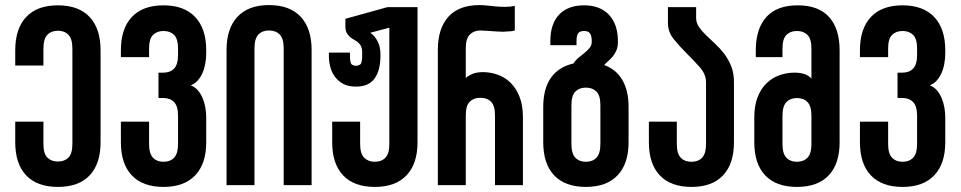

<svg xmlns="http://www.w3.org/2000/svg" viewBox="-20 -729 3782 756"><path d="M208 -708Q290 -708 333 -662Q376 -616 376 -531V-169Q376 -84 333 -38.5Q290 7 208 7Q126 7 83 -38.5Q40 -84 40 -169V-250H151V-162Q151 -124 166.5 -108.5Q182 -93 208 -93Q234 -93 249.5 -108.5Q265 -124 265 -162V-538Q265 -576 249.5 -592Q234 -608 208 -608Q182 -608 166.5 -592Q151 -576 151 -538V-471H40V-531Q40 -616 83 -662Q126 -708 208 -708Z M792 -520Q792 -500 788.5 -479.5Q785 -459 777.5 -442Q770 -425 758.5 -412Q747 -399 731 -393Q747 -387 758.5 -374Q770 -361 777.5 -343.5Q785 -326 788.5 -306Q792 -286 792 -266V-169Q792 -84 748.5 -38.5Q705 7 624 7Q542 7 499 -38.5Q456 -84 456 -169V-250H567V-162Q567 -124 582.5 -108Q598 -92 624 -92Q650 -92 665.5 -108Q681 -124 681 -162V-273Q681 -311 665.5 -327Q650 -343 624 -343H604V-443H624Q650 -443 665.5 -459Q681 -475 681 -513V-538Q681 -576 665.5 -591.5Q650 -607 624 -607Q598 -607 582.5 -591.5Q567 -576 567 -538V-504H456V-531Q456 -616 499 -662Q542 -708 624 -708Q705 -708 748.5 -662Q792 -616 792 -531Z M872 0V-532Q872 -617 915 -663Q958 -709 1039 -709Q1121 -709 1164 -663Q1207 -617 1207 -532V0H1097V-539Q1097 -577 1081.5 -593Q1066 -609 1039 -609Q1013 -609 997.5 -593Q982 -577 982 -539V0Z M1624 -701V-169Q1624 -84 1580.5 -38.5Q1537 7 1456 7Q1374 7 1331 -38.5Q1288 -84 1288 -169V-250H1398V-162Q1398 -124 1414 -108Q1430 -92 1456 -92Q1482 -92 1497.5 -108Q1513 -124 1513 -162V-620L1438 -600Q1455 -589 1466.5 -567Q1478 -545 1478 -516V-509Q1478 -452 1455 -420Q1432 -388 1382 -388Q1352 -388 1332 -398.5Q1312 -409 1299 -426.5Q1286 -444 1280.5 -465.5Q1275 -487 1275 -509V-522H1358V-509Q1358 -480 1365.5 -475Q1373 -470 1382 -470Q1390 -470 1398 -475Q1406 -480 1406 -509V-527Q1406 -534 1402.5 -544.5Q1399 -555 1385 -566Q1379 -570 1371 -574.5Q1363 -579 1356 -585.5Q1349 -592 1344.5 -601Q1340 -610 1340 -625V-655L1506 -701Z M1704 0V-532Q1704 -617 1745.5 -663Q1787 -709 1868 -709Q1883 -709 1899.5 -707Q1916 -705 1934 -703.5Q1952 -702 1971 -702Q1989 -702 2007 -706V-609Q1994 -605 1975 -605Q1969 -604 1962 -604Q1950 -604 1937 -605Q1917 -606 1899 -607.5Q1881 -609 1871 -609Q1846 -609 1830 -593Q1814 -577 1814 -539V-422Q1825 -432 1841.5 -438.5Q1858 -445 1881 -445Q1911 -445 1939.5 -435Q1968 -425 1990 -403.5Q2012 -382 2025.5 -348.5Q2039 -315 2039 -268V0H1929V-275Q1929 -313 1913.5 -328.5Q1898 -344 1871 -344Q1845 -344 1829.5 -328.5Q1814 -313 1814 -275V0Z M2344 -315Q2344 -353 2328.5 -368.5Q2313 -384 2287 -384Q2261 -384 2245.5 -368.5Q2230 -353 2230 -315V-162Q2230 -124 2245.5 -108Q2261 -92 2287 -92Q2313 -92 2328.5 -108Q2344 -124 2344 -162ZM2359 -473Q2406 -456 2430.5 -414Q2455 -372 2455 -308V-169Q2455 -84 2411.5 -38.5Q2368 7 2287 7Q2205 7 2162 -38.5Q2119 -84 2119 -169V-308Q2119 -380 2149.5 -423Q2180 -466 2238 -479Q2246 -492 2258.5 -502Q2271 -512 2282.5 -521.5Q2294 -531 2302 -541Q2310 -551 2310 -565V-567Q2310 -587 2303.5 -597Q2297 -607 2280 -607Q2263 -607 2256.5 -598Q2250 -589 2250 -567V-551H2147V-567Q2147 -635 2181.5 -671.5Q2216 -708 2280 -708Q2343 -708 2378 -670.5Q2413 -633 2413 -567V-564Q2413 -544 2407 -530.5Q2401 -517 2393 -507Q2385 -497 2375.5 -489Q2366 -481 2359 -473Z M2721 -658Q2721 -639 2732 -623Q2743 -607 2759.5 -591Q2776 -575 2795.5 -557Q2815 -539 2831.5 -517.5Q2848 -496 2859 -468.5Q2870 -441 2870 -405V-169Q2870 -84 2827 -38.5Q2784 7 2703 7Q2621 7 2578 -38.5Q2535 -84 2535 -169V-250H2645V-162Q2645 -124 2660.5 -108Q2676 -92 2703 -92Q2729 -92 2744.5 -108Q2760 -124 2760 -162V-405Q2760 -436 2736.5 -463Q2713 -490 2685 -517.5Q2657 -545 2633.5 -574Q2610 -603 2610 -638V-701H2721Z M3175 -273Q3175 -311 3159.5 -327Q3144 -343 3118 -343Q3092 -343 3076.5 -327Q3061 -311 3061 -273V-162Q3061 -124 3076.5 -108Q3092 -92 3118 -92Q3144 -92 3159.5 -108Q3175 -124 3175 -162ZM3121 -708Q3203 -708 3244.5 -662Q3286 -616 3286 -531V-169Q3286 -84 3243 -38.5Q3200 7 3118 7Q3036 7 2993 -38.5Q2950 -84 2950 -169V-266Q2950 -314 2963.5 -347.5Q2977 -381 2999 -402Q3021 -423 3049.5 -433Q3078 -443 3108 -443Q3154 -443 3175 -420V-538Q3175 -576 3159.5 -591.5Q3144 -607 3118 -607Q3092 -607 3076.5 -591.5Q3061 -576 3061 -538V-504H2956V-531Q2956 -616 2997.5 -662Q3039 -708 3121 -708Z M3702 -520Q3702 -500 3698.5 -479.5Q3695 -459 3687.5 -442Q3680 -425 3668.5 -412Q3657 -399 3641 -393Q3657 -387 3668.5 -374Q3680 -361 3687.5 -343.5Q3695 -326 3698.5 -306Q3702 -286 3702 -266V-169Q3702 -84 3658.5 -38.5Q3615 7 3534 7Q3452 7 3409 -38.5Q3366 -84 3366 -169V-250H3477V-162Q3477 -124 3492.5 -108Q3508 -92 3534 -92Q3560 -92 3575.5 -108Q3591 -124 3591 -162V-273Q3591 -311 3575.5 -327Q3560 -343 3534 -343H3514V-443H3534Q3560 -443 3575.5 -459Q3591 -475 3591 -513V-538Q3591 -576 3575.5 -591.5Q3560 -607 3534 -607Q3508 -607 3492.5 -591.5Q3477 -576 3477 -538V-504H3366V-531Q3366 -616 3409 -662Q3452 -708 3534 -708Q3615 -708 3658.5 -662Q3702 -616 3702 -531Z"/></svg>

Font: Bebas Neue Bold
Style: Regular
Weight: 700
Designer: Ryoichi Tsunekawa & LGV (GE)
Foundry: Free Software Foundation, Inc.
Version: Version 1.003 August 13, 2016